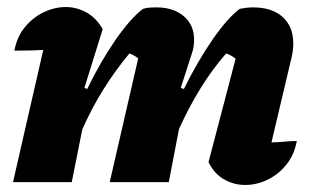

<svg xmlns="http://www.w3.org/2000/svg" viewBox="-20 -518 886 546"><path d="M17 0 103 -376Q76 -374 21 -374Q28 -413 50.5 -440.5Q73 -468 104 -483Q135 -498 167 -498Q198 -498 226 -482.5Q254 -467 272 -435L220 -268L228 -265Q267 -345 309.5 -406Q352 -467 387 -493Q398 -496 407.5 -496.5Q417 -497 425 -497Q473 -497 502.5 -472Q532 -447 532 -405Q532 -395 530.5 -385Q529 -375 525 -364L494 -268L503 -265Q542 -344 584.5 -405.5Q627 -467 662 -493Q683 -497 699 -497Q754 -497 784 -469.5Q814 -442 814 -395Q814 -375 809 -354L752 -113Q778 -114 792.5 -115.5Q807 -117 824 -117Q817 -78 794.5 -50Q772 -22 741 -7Q710 8 677 8Q645 8 617 -8Q589 -24 573 -57L650 -351Q638 -361 623 -366Q583 -320 550 -266.5Q517 -213 489 -151L460 0H292L373 -352Q362 -361 348 -366Q308 -318 274.5 -264.5Q241 -211 214 -150L184 0Z"/></svg>

Font: Piazzolla ExtraBold
Style: Italic
Weight: 800
Italic angle: -11.3°
Designer: Juan Pablo del Peral
Foundry: Huerta Tipografica
Version: Version 1.330